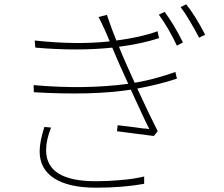

<svg xmlns="http://www.w3.org/2000/svg" viewBox="-20 -842 1040 891"><path d="M217 -250Q194 -193 194 -145Q194 -1 424 -1Q482 -1 535 -6Q601 -11 649 -23V11Q549 29 426 29Q300 29 232 -14Q164 -58 164 -139Q164 -185 186 -253ZM801 -477Q720 -450 617 -431Q677 -301 712 -233L694 -211Q671 -214 615 -221L569 -227L523 -233L526 -261Q563 -256 608 -251Q624 -249 643 -246L659 -245L673 -243Q659 -270 634 -324Q618 -358 587 -426Q410 -398 137 -414L136 -447Q372 -426 575 -453Q562 -481 544 -522L537 -537L531 -551Q524 -567 520 -576L501 -621Q340 -604 144 -621L141 -654Q335 -633 489 -650Q483 -664 476 -681L470 -695L464 -708Q446 -748 437 -763L476 -773Q500 -702 520 -654Q634 -669 711 -697L718 -665Q639 -639 532 -625L548 -586Q561 -555 605 -458Q659 -467 712 -482Q751 -493 794 -508ZM744 -787Q789 -726 829 -645L801 -630Q762 -713 717 -774ZM844 -822Q886 -770 932 -681L904 -667Q886 -702 864 -739Q839 -782 818 -809Z"/></svg>

Font: Noto Sans CJK TC Thin
Style: Regular
Weight: 250
Designer: Ryoko NISHIZUKA ???? (kana & ideographs); Paul D. Hunt (Latin, Greek & Cyrillic); Wenlong ZHANG ??? (bopomofo); Sandoll 
Foundry: Adobe Systems Incorporated
Version: Version 1.004 January 19, 2016